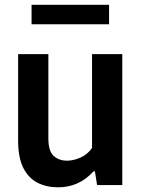

<svg xmlns="http://www.w3.org/2000/svg" viewBox="-20 -771 589 800"><path d="M221.5 9.5Q174 9.5 136.5 -9.5Q99 -28.5 77.2 -71.2Q55.5 -114 55.5 -186V-545.5H181.5V-194.5Q181.5 -142 203.2 -121.8Q225 -101.5 259.5 -101.5Q285 -101.5 314.5 -114Q344 -126.5 363.5 -154.5V-545.5H489.5V0H384.5L375.5 -57H369.5Q310 9.5 221.5 9.5ZM111.5 -670V-751H434.5V-670Z"/></svg>

Font: Encode Sans SemiCondensed SemiCondensed SemiBold
Style: Regular
Weight: 600
Width: 4
Designer: Multiple Designers
Foundry: Impallari Type
Version: Version 3.000; ttfautohint (v1.8.3) -l 8 -r 50 -G 200 -x 14 